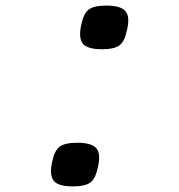

<svg xmlns="http://www.w3.org/2000/svg" viewBox="-20 -652 640 686"><path d="M344 -476Q293 -476 276.5 -495.5Q260 -515 270 -562Q278 -603 296.5 -617.5Q315 -632 360 -632Q411 -632 428 -612.5Q445 -593 434 -546Q426 -505 407.5 -490.5Q389 -476 344 -476ZM240 14Q189 14 172.5 -5.5Q156 -25 166 -72Q174 -113 192.5 -127.5Q211 -142 256 -142Q307 -142 324 -122.5Q341 -103 330 -56Q322 -15 303.5 -0.5Q285 14 240 14Z"/></svg>

Font: Victor Mono Thin
Style: Italic
Weight: 100
Italic angle: -12°
Monospace: yes
Designer: Rune Bjørnerås
Version: Version 1.561;gftools[0.9.30]